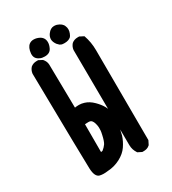

<svg xmlns="http://www.w3.org/2000/svg" viewBox="-191 -883 881 986"><g transform="rotate(-30 250.0 -389.5)"><path d="M171.9 -366.2Q182.6 -368.2 196.8 -368.2Q210.9 -368.2 226.6 -363.3Q252.9 -355.5 276.4 -332Q317.4 -291 321.3 -253.9Q328.1 -189.5 309.6 -121.1Q300.8 -92.8 282.2 -65.4Q263.7 -38.1 229 -20Q194.3 -2 155.3 0Q127 3.9 107.4 -1Q82 -7.8 80.1 -58.6Q78.1 -102.5 70.3 -625V-626Q72.3 -644.5 85 -659.2Q99.6 -671.9 121.1 -671.9Q124 -671.9 129.9 -671.9L152.3 -660.2Q167 -643.6 168 -625ZM364.3 -671.9Q367.2 -671.9 373 -671.9L397.5 -659.2Q413.1 -615.2 413.1 -567.4L415 -33.2L403.3 -9.8Q393.6 -1 384.3 1.5Q375 3.9 369.1 3.9Q363.3 3.9 357.4 3.9L334 -7.8Q317.4 -32.2 317.4 -59.6L313.5 -626Q315.4 -644.5 328.1 -659.2Q342.8 -671.9 364.3 -671.9ZM222.7 -173.8Q226.6 -190.4 227.1 -198.7Q227.5 -207 227.5 -214.4Q227.5 -221.7 225.6 -231.4Q220.7 -255.9 210 -263.7Q205.1 -267.6 194.8 -267.6Q184.6 -267.6 173.8 -266.6V-101.6L183.6 -103.5Q198.2 -115.2 207 -127.9Q215.8 -141.6 222.7 -173.8ZM115.2 -713.9Q115.2 -716.8 115.2 -718.8Q118.2 -753.9 136.7 -767.6Q147.5 -775.4 162.1 -775.4Q179.7 -775.4 196.3 -766.6Q219.7 -753.9 219.7 -726.6Q219.7 -711.9 211.9 -695.3Q201.2 -670.9 169.9 -670.9Q153.3 -670.9 142.6 -675.8Q131.8 -680.7 126 -686.5Q115.2 -697.3 115.2 -713.9ZM252.9 -698.2Q240.2 -715.8 240.2 -731.4Q240.2 -747.1 251 -761.7Q266.6 -783.2 288.1 -783.2Q294.9 -783.2 303.7 -781.2Q333 -771.5 339.8 -751Q343.8 -742.2 343.8 -731.4Q343.8 -720.7 339.4 -709.5Q335 -698.2 330.1 -692.4Q316.4 -679.7 292 -679.7Q278.3 -679.7 272.9 -682.1Q267.6 -684.6 264.6 -686.5Q258.8 -691.4 252.9 -698.2Z"/></g></svg>

Font: JasonHandwriting2
Style: SemiBold
Weight: 600
Version: Version 1.04.7